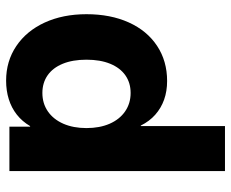

<svg xmlns="http://www.w3.org/2000/svg" viewBox="-85 -482 771 641"><g transform="rotate(-90 300.5 -161.5)"><path d="M49.8 -515.6H198.2V-446.5H200.1Q215.6 -473 238.4 -490.9Q261.1 -508.7 289.6 -517.6Q318.2 -526.6 351.8 -526.6Q416.7 -526.6 467.2 -492.6Q517.7 -458.6 545.7 -397.8Q573.6 -336.9 573.6 -258.4Q573.6 -178 546.1 -117.1Q518.6 -56.2 467.9 -22.6Q417.3 10.9 350.6 10.9Q316.6 10.9 288.3 0.9Q260 -9.2 238 -28.7Q216 -48.2 201.8 -77H200.2V204.1H49.8ZM421.7 -258.4Q421.7 -304.6 408.1 -337.6Q394.5 -370.7 369.5 -388.1Q344.4 -405.5 310.6 -405.5Q275.9 -405.5 249.3 -387.3Q222.7 -369 208 -335.7Q193.4 -302.4 193.4 -258.4Q193.4 -214.1 208 -180.7Q222.7 -147.4 249.3 -129.2Q275.9 -110.9 310.6 -110.9Q344.6 -110.9 369.6 -128.5Q394.5 -146 408.1 -179.1Q421.7 -212.2 421.7 -258.4Z"/></g></svg>

Font: Intratopia Thin
Style: Regular
Weight: 100
Designer: Rasmus Andersson
Foundry: rsms
Version: Version 3.000;Glyphs 3.2.3 (3260)